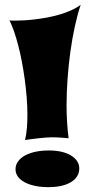

<svg xmlns="http://www.w3.org/2000/svg" viewBox="-20 -768 379 790"><path d="M312 -748Q298.8 -709 288.1 -659.9Q277.3 -610.8 269.8 -556.6Q262.2 -502.4 258.1 -445.6Q253.9 -388.7 253.9 -334Q253.9 -297.9 256.1 -263.9Q258.3 -230 262.2 -199.2Q256.3 -199.7 247.1 -200.4Q237.8 -201.2 227.5 -201.9Q217.3 -202.6 208 -202.9Q198.7 -203.1 192.9 -203.1Q183.1 -203.1 168.2 -201.9Q153.3 -200.7 137.5 -199Q121.6 -197.3 106.9 -195.3Q92.3 -193.4 83 -191.9Q88.4 -213.9 90.6 -240.2Q92.8 -266.6 92.8 -295.9Q92.8 -330.1 89.8 -367.2Q86.9 -404.3 81.8 -441.7Q76.7 -479 69.8 -514.9Q63 -550.8 54.7 -582.3Q46.4 -613.8 37.4 -639.9Q28.3 -666 19 -684.1Q23.4 -683.1 29.3 -683.1Q35.2 -683.1 42 -683.1Q58.1 -683.1 79.8 -684.3Q101.6 -685.5 125.7 -688.5Q149.9 -691.4 175.8 -696.3Q201.7 -701.2 226.3 -708.5Q251 -715.8 272.9 -725.6Q294.9 -735.4 312 -748ZM306.2 -75.2Q306.2 -39.6 272.2 -18.8Q238.3 2 179.2 2Q148.9 2 124.3 -3.2Q99.6 -8.3 81.5 -18.1Q63.5 -27.8 53.7 -41.3Q43.9 -54.7 43.9 -71.8Q43.9 -89.4 54.2 -103.8Q64.5 -118.2 82.8 -128.2Q101.1 -138.2 126.2 -143.6Q151.4 -148.9 181.2 -148.9Q209 -148.9 231.9 -143.8Q254.9 -138.7 271.2 -128.9Q287.6 -119.1 296.9 -105.5Q306.2 -91.8 306.2 -75.2Z"/></svg>

Font: Shojumaru
Style: Regular
Weight: 400
Version: Version 1.001